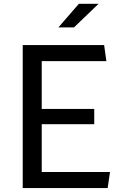

<svg xmlns="http://www.w3.org/2000/svg" viewBox="-20 -960 660 980"><path d="M357.5 -820 483 -940.5H382.5L278 -820ZM541.5 -82H193V-326H461V-404H193V-648H523L511.5 -730H96V0H529.5Z"/></svg>

Font: FontWithASyntaxHighlighterNightOwl
Style: Regular
Weight: 400
Designer: Riley Cran & the Lettermatic Team
Foundry: Lettermatic
Version: Version 1.000 (FontWithASyntaxHighlighterNightOwl)